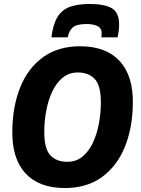

<svg xmlns="http://www.w3.org/2000/svg" viewBox="-20 -940 708 967"><path d="M306 7Q176 7 107.5 -68Q39 -143 42 -285Q44 -408 83 -503Q122 -598 197.5 -652.5Q273 -707 384 -707Q514 -707 583 -632Q652 -557 649 -415Q647 -292 607.5 -197Q568 -102 492.5 -47.5Q417 7 306 7ZM319 -125Q363 -125 395 -151Q427 -177 447.5 -220.5Q468 -264 478 -317Q488 -370 488 -424Q488 -510 457 -542.5Q426 -575 372 -575Q328 -575 296 -549Q264 -523 243.5 -479.5Q223 -436 213 -383Q203 -330 203 -275Q203 -190 234 -157.5Q265 -125 319 -125ZM432 -920Q505 -920 542.5 -899Q580 -878 580 -815Q580 -786 572 -752H490Q492 -759 492 -764Q492 -769 492 -773Q492 -799 470 -809Q448 -819 417 -819Q364 -819 345.5 -801Q327 -783 321 -752H239Q247 -818 269.5 -854.5Q292 -891 332 -905.5Q372 -920 432 -920Z"/></svg>

Font: Georama
Style: Bold Italic
Weight: 700
Italic angle: -9°
Designer: Jean-Baptiste Levee
Foundry: Production Type
Version: Version 1.000